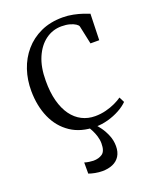

<svg xmlns="http://www.w3.org/2000/svg" viewBox="-145 -637 767 949"><g transform="rotate(-20 238.5 -162.0)"><path d="M271 11Q194 11 140.8 -24.8Q87.5 -60.5 60 -122.5Q32.5 -184.5 32 -263Q31.5 -321.5 49 -373.8Q66.5 -426 101 -466.2Q135.5 -506.5 185.8 -529.8Q236 -553 301.5 -553Q329.5 -553 356.5 -547.5Q383.5 -542 404.8 -534.8Q426 -527.5 437.5 -523L433.5 -385H387.5L367 -481Q365.5 -488 354.2 -495.5Q343 -503 324.5 -508.2Q306 -513.5 281 -513.5Q234.5 -513.5 197.2 -486.2Q160 -459 138.2 -408.5Q116.5 -358 116.5 -287.5Q116 -226.5 128.5 -180Q141 -133.5 163.8 -102.2Q186.5 -71 218 -55Q249.5 -39 287 -39Q316.5 -39 344 -46Q371.5 -53 393.8 -63.5Q416 -74 430.5 -84.5L444.5 -56.5Q427 -38.5 398.8 -23Q370.5 -7.5 337.2 1.8Q304 11 271 11ZM227 228.5Q209.5 228.5 189.8 224.8Q170 221 157 216V157.5Q167.5 161 181.5 163Q195.5 165 203.5 165Q231.5 165 250.5 151.8Q269.5 138.5 269.5 98Q269.5 78.5 263.5 59.2Q257.5 40 249.2 24.2Q241 8.5 234.5 0L254 -6L269.5 0Q281 10.5 295.8 31Q310.5 51.5 321.5 78.2Q332.5 105 332.5 135Q332.5 166 319.2 187Q306 208 282.2 218.2Q258.5 228.5 227 228.5Z"/></g></svg>

Font: Merriweather 60pt Light
Style: Regular
Weight: 300
Version: Version 2.100